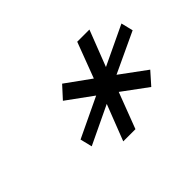

<svg xmlns="http://www.w3.org/2000/svg" viewBox="-80 -828 658 658"><g transform="rotate(-45 248.5 -499.5)"><path d="M204.6 -322.8 255.4 -453.6 116.2 -387.2 105.5 -430.7 250 -499.5 156.7 -567.4 196.3 -610.8 285.6 -546.4 334.5 -675.8H393.6L342.8 -544.9L485.8 -612.8L496.6 -569.3L349.6 -500.5L443.8 -431.2L404.3 -386.7L313.5 -453.6L263.7 -322.8Z"/></g></svg>

Font: Elstob 14pt SemiBold
Style: Italic
Weight: 600
Italic angle: -20°
Designer: Peter S. Baker
Version: Version 1.015